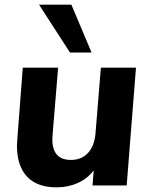

<svg xmlns="http://www.w3.org/2000/svg" viewBox="-20 -798 646 826"><path d="M565 -507 525 0H378L383 -65Q357 -30 315 -11Q273 8 223 8Q140 8 96.5 -38Q53 -84 53 -172Q53 -182 55 -206L78 -507H230L206 -215Q198 -110 285 -110Q332 -110 359.5 -141Q387 -172 391 -226L414 -507ZM281 -572 148 -778H287L374 -572Z"/></svg>

Font: Muli ExtraBold
Style: Italic
Weight: 800
Italic angle: -4.541°
Designer: Vernon Adams
Foundry: Vernon Adams
Version: Version 2.000